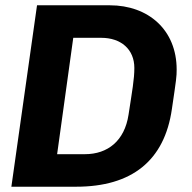

<svg xmlns="http://www.w3.org/2000/svg" viewBox="-20 -706 726 726"><path d="M120 -686 23 0H268C478 0 602 -98 630 -294C647 -409 648 -416 648 -443C648 -593 541 -686 395 -686ZM196 -123 257 -563H363C437 -563 488 -520 488 -449C488 -406 480 -364 466 -272C451 -174 388 -123 301 -123Z"/></svg>

Font: Chivo
Style: Bold Italic
Weight: 700
Italic angle: -8°
Designer: Hector Gatti
Foundry: Omnibus-Type
Version: Version 1.003;PS 001.003;hotconv 1.0.70;makeotf.lib2.5.58329